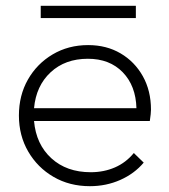

<svg xmlns="http://www.w3.org/2000/svg" viewBox="-20 -630 580 660"><path d="M289 10Q219 10 164 -22Q109 -54 77 -109Q45 -164 45 -233Q45 -302 76 -356.5Q107 -411 161 -443Q215 -475 283 -475Q346 -475 394.5 -446.5Q443 -418 471 -368Q499 -318 499 -253Q499 -241 495 -214H97Q104 -134 156.5 -86Q209 -38 292 -38Q337 -38 375 -54.5Q413 -71 440 -104L474 -71Q442 -33 393.5 -11.5Q345 10 289 10ZM282 -428Q204 -428 154 -381.5Q104 -335 97 -258H449Q447 -335 402 -381.5Q357 -428 282 -428ZM120 -610H447V-568H120Z"/></svg>

Font: Outfit ExtraLight
Style: Regular
Weight: 200
Designer: Rodrigo Fuenzalida
Foundry: fragTYPE
Version: Version 1.100; ttfautohint (v1.8.4.7-5d5b);gftools[0.9.27]